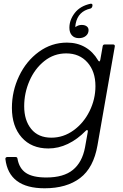

<svg xmlns="http://www.w3.org/2000/svg" viewBox="-20 -788 661 1032"><path d="M9 67V65Q9 61 12 58.5Q15 56 19 56H64Q73 56 74 65Q83 117 119.5 141.5Q156 166 229 166Q322 166 372 125Q422 84 437 4L452 -80V-83Q452 -89 448 -89Q445 -89 441 -85Q396 -39 345 -14.5Q294 10 240 10Q149 10 96.5 -49.5Q44 -109 44 -208Q44 -298 82.5 -379Q121 -460 189 -509.5Q257 -559 340 -559Q395 -559 437.5 -534.5Q480 -510 507 -464Q510 -458 514 -458Q517 -458 519 -466L532 -540Q534 -549 543 -549H588Q593 -549 595.5 -546Q598 -543 597 -538L504 -7Q483 114 410.5 169Q338 224 220 224Q28 224 9 67ZM493 -325Q493 -404 450 -452.5Q407 -501 336 -501Q270 -501 218.5 -460Q167 -419 138.5 -353.5Q110 -288 110 -217Q110 -141 148 -94.5Q186 -48 256 -48Q321 -48 375.5 -87.5Q430 -127 461.5 -191Q493 -255 493 -325ZM353 -639Q353 -681 382 -718.5Q411 -756 467 -768H469Q478 -768 477 -758L476 -753Q474 -745 466 -742Q400 -727 387 -662Q385 -652 385 -642Q400 -654 419 -654Q436 -654 446 -646.5Q456 -639 456 -626Q456 -607 441.5 -595Q427 -583 404 -583Q380 -583 366.5 -598Q353 -613 353 -639Z"/></svg>

Font: Open Sauce Two Light Italic
Style: Regular
Weight: 300
Italic angle: -10°
Designer: Alfredo Marco Pradil
Foundry: Creative Sauce Fz LLC
Version: Version 1.477